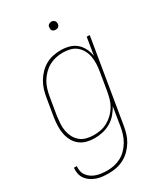

<svg xmlns="http://www.w3.org/2000/svg" viewBox="-227 -788 950 1103"><g transform="rotate(-30 248.5 -237.0)"><path d="M157 223Q136 223 116 221Q96 219 77.5 212.5Q59 206 43 195.5Q27 185 15.5 169.5Q4 154 0 135Q-4 116 -2 95H17Q15 113 19 130Q23 147 33.5 160Q44 173 58 182Q72 191 88.5 196Q105 201 123 203Q141 205 158 205Q181 205 204 200Q227 195 248.5 183.5Q270 172 287.5 154Q305 136 317.5 114.5Q330 93 337 70.5Q344 48 348 25L368 -100Q355 -75 336 -53.5Q317 -32 292.5 -18Q268 -4 241 2Q214 8 188 8Q161 8 136 1.5Q111 -5 91 -20.5Q71 -36 59 -58.5Q47 -81 42 -106.5Q37 -132 38 -159Q39 -186 43 -213L63 -333Q67 -358 74.5 -382.5Q82 -407 95.5 -430Q109 -453 128 -472.5Q147 -492 170.5 -505Q194 -518 219.5 -523Q245 -528 270 -528Q298 -528 325 -520.5Q352 -513 371.5 -496Q391 -479 403 -455Q415 -431 419 -404L438 -520H458L367 28Q363 53 355.5 78Q348 103 334 126Q320 149 300.5 168.5Q281 188 257 200.5Q233 213 207.5 218Q182 223 157 223ZM192 -10Q215 -10 238.5 -14.5Q262 -19 283.5 -31Q305 -43 323 -60.5Q341 -78 353.5 -99Q366 -120 372.5 -143Q379 -166 383 -189L403 -309Q407 -333 408 -357.5Q409 -382 405 -405Q401 -428 390 -448.5Q379 -469 361.5 -483.5Q344 -498 321 -504Q298 -510 273 -510Q250 -510 226.5 -505Q203 -500 182 -488.5Q161 -477 143 -459Q125 -441 112.5 -420Q100 -399 93 -376Q86 -353 82 -330L62 -210Q59 -186 57.5 -161.5Q56 -137 60.5 -114Q65 -91 75.5 -71Q86 -51 103.5 -36.5Q121 -22 144 -16Q167 -10 192 -10ZM304 -644Q298 -644 292.5 -646Q287 -648 283 -652.5Q279 -657 278.5 -663.5Q278 -670 279 -676Q279 -681 281.5 -685Q284 -689 288 -691.5Q292 -694 296 -695.5Q300 -697 305 -697Q311 -697 316.5 -694.5Q322 -692 326 -687.5Q330 -683 331 -676.5Q332 -670 331 -664Q330 -659 327.5 -655Q325 -651 321.5 -648.5Q318 -646 313.5 -645Q309 -644 304 -644Z"/></g></svg>

Font: Iosevka Thin Oblique
Style: Regular
Weight: 100
Italic angle: -9°
Monospace: yes
Designer: Belleve Invis
Foundry: Belleve Invis
Version: Version 32.5.0; ttfautohint (v1.8.4)